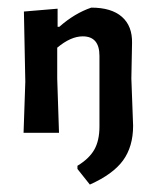

<svg xmlns="http://www.w3.org/2000/svg" viewBox="-20 -350 413 506"><path d="M216.8 136.4 184.1 95.3V86.9Q215 68.2 228.5 44.4Q242.1 20.6 242.1 -16.8V-202.8Q242.1 -254.2 198.1 -254.2Q166.4 -254.2 130.8 -224.3V-143L135.5 0H42.1L46.7 -134.6L43 -319.6L131.8 -327.1V-279.4H136.4Q176.6 -315 220.6 -329.9Q273.8 -329.9 301.4 -305.6Q329 -281.3 328 -236.4L326.2 -143L330.8 -18.7Q330.8 36.4 304.2 72.9Q277.6 109.3 216.8 136.4Z"/></svg>

Font: Gurajada
Style: Regular
Weight: 400
Designer: Purushoth Kumar Guthula
Foundry: SiliconAndhra, USA.
Version: Version 1.0.3; ttfautohint (v1.2.42-39fb)